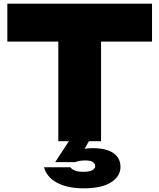

<svg xmlns="http://www.w3.org/2000/svg" viewBox="-20 -770 869 1047"><path d="M298 -649H531V0H298ZM20 -750H809V-543H20ZM370 -22H477L426 69L369 65Q395 53 424 45.5Q453 38 486 38Q560 38 598.5 65Q637 92 637 140Q637 191 586 224Q535 257 436 257Q349 257 292 227Q235 197 220 142H364Q370 152 387 159.5Q404 167 436 167Q468 167 483.5 158Q499 149 499 135Q499 122 486 113.5Q473 105 446 105Q431 105 416.5 107Q402 109 390 114H281Z"/></svg>

Font: Unbounded ExtraBold
Style: Regular
Weight: 800
Designer: Luke Prowse, Jean-Baptiste Morizot, Fátima Lázaro, Florian Runge
Foundry: NaN
Version: Version 1.701;gftools[0.9.28.dev5+ged2979d]